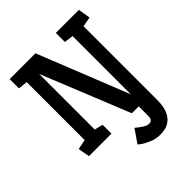

<svg xmlns="http://www.w3.org/2000/svg" viewBox="-247 -835 1200 1200"><g transform="rotate(-45 352.5 -235.0)"><path d="M468 221Q425 221 385 202.5Q345 184 322 163L382 76Q405 95 426.5 109Q448 123 467 123Q479 123 487.5 114.5Q496 106 496 85V0H435L199 -584V-92L255 -78V0H56L42 -77L108 -90V-602L46 -609V-691H274L514 -89V-603L454 -611V-691H658L671 -610L606 -598V52Q606 109 592 142.5Q578 176 556 193.5Q534 211 510.5 216Q487 221 468 221Z"/></g></svg>

Font: Kreon Medium
Style: Regular
Weight: 500
Version: Version 2.002